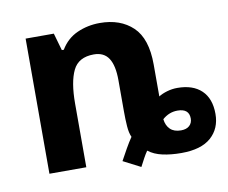

<svg xmlns="http://www.w3.org/2000/svg" viewBox="-69 -642 908 764"><g transform="rotate(-10 385.0 -259.5)"><path d="M373 1Q386 -23 399 -46Q412 -69 425 -88Q417 -105 415 -133Q413 -161 413 -193V-319Q413 -378 394 -407.5Q375 -437 334 -437Q272 -437 249.5 -390.5Q227 -344 227 -257V0H78V-546H192L212 -476H220Q245 -518 287.5 -537Q330 -556 379 -556Q462 -556 512 -508.5Q562 -461 562 -356V-227Q576 -236 596.5 -242Q617 -248 638 -248Q701 -248 735.5 -215Q770 -182 770 -120Q770 -61 730 -25.5Q690 10 610 10Q568 10 534 2.5Q500 -5 477 -23Q468 -10 460.5 4Q453 18 443 37ZM624 -79Q646 -79 658 -90Q670 -101 670 -119Q670 -159 623 -159Q589 -159 562 -135Q565 -109 580.5 -94Q596 -79 624 -79Z"/></g></svg>

Font: RS Noto Sans
Style: Bold
Weight: 700
Designer: Monotype Design Team
Foundry: Monotype Imaging Inc.
Version: Version 3.10